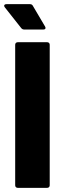

<svg xmlns="http://www.w3.org/2000/svg" viewBox="-38 -903 294 923"><path d="M179 -775 120 -875C117 -881 112 -883 106 -883H-7C-14 -883 -18 -880 -18 -875C-18 -873 -17 -871 -15 -868L64 -768C68 -763 73 -761 79 -761H170C177 -761 181 -764 181 -769C181 -770 180 -773 179 -775ZM47 0H189C196 0 201 -5 201 -12V-688C201 -695 196 -700 189 -700H47C40 -700 35 -695 35 -688V-12C35 -5 40 0 47 0Z"/></svg>

Font: Barlow Condensed ExtraBold
Style: Regular
Weight: 800
Width: 3
Designer: Jeremy Tribby
Foundry: Tribby Type
Version: Version 1.422;hotconv 1.0.109;makeotfexe 2.5.65596